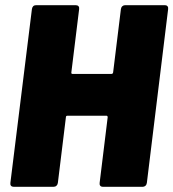

<svg xmlns="http://www.w3.org/2000/svg" viewBox="-20 -720 668 740"><path d="M462 -700H616Q622 -700 625.5 -696Q629 -692 628 -685L546 -15Q545 -8 540.5 -4Q536 0 530 0H376Q370 0 366.5 -4Q363 -8 364 -15L395 -268Q395 -274 390 -274H240Q234 -274 234 -268L203 -15Q202 -8 197.5 -4Q193 0 186 0H33Q26 0 22.5 -4Q19 -8 20 -15L103 -685Q104 -692 108 -696Q112 -700 119 -700H272Q279 -700 282.5 -696Q286 -692 285 -685L255 -441Q254 -435 260 -435H409Q415 -435 416 -441L446 -685Q447 -692 451.5 -696Q456 -700 462 -700Z"/></svg>

Font: Barlow Black
Style: Italic
Weight: 900
Italic angle: -7°
Designer: Jeremy Tribby
Foundry: Tribby Type
Version: Version 1.408